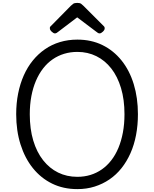

<svg xmlns="http://www.w3.org/2000/svg" viewBox="-20 -1289 1067 1328"><path d="M515 19Q418 19 340.5 -19Q263 -57 207.5 -126Q152 -195 122 -290Q92 -385 92 -499Q92 -575 105.5 -642.5Q119 -710 144.5 -767.5Q170 -825 207 -870.5Q244 -916 291 -948.5Q338 -981 394.5 -998Q451 -1015 515 -1015Q611 -1015 688 -977.5Q765 -940 820.5 -871Q876 -802 905 -707Q934 -612 934 -499Q934 -423 921 -355Q908 -287 882.5 -229.5Q857 -172 820.5 -126Q784 -80 737 -48Q690 -16 634.5 1.5Q579 19 515 19ZM515 -66Q563 -66 605.5 -79Q648 -92 684.5 -117.5Q721 -143 750 -180.5Q779 -218 799 -266Q819 -314 830 -372.5Q841 -431 841 -499Q841 -600 817 -680Q793 -760 749.5 -815.5Q706 -871 646.5 -900.5Q587 -930 515 -930Q467 -930 424 -917Q381 -904 344 -878.5Q307 -853 278 -815.5Q249 -778 228.5 -730Q208 -682 197 -624Q186 -566 186 -499Q186 -397 210 -317Q234 -237 278 -181Q322 -125 382 -95.5Q442 -66 515 -66ZM360 -1058Q350 -1058 337.5 -1070Q325 -1082 325 -1092Q325 -1095 325 -1099Q325 -1103 331 -1108L470 -1249Q477 -1256 486 -1262.5Q495 -1269 514 -1269Q533 -1269 541.5 -1262.5Q550 -1256 557 -1249L698 -1108Q703 -1103 703.5 -1099Q704 -1095 704 -1092Q704 -1082 691.5 -1070Q679 -1058 669 -1058Q662 -1058 657 -1061.5Q652 -1065 644 -1071L514 -1169L385 -1071Q378 -1065 372 -1061.5Q366 -1058 360 -1058Z"/></svg>

Font: Playwrite ES
Style: Regular
Weight: 400
Designer: Veronika Burian, José Scaglione
Foundry: TypeTogether
Version: Version 1.002